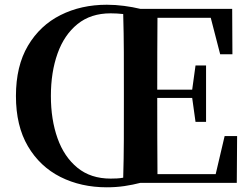

<svg xmlns="http://www.w3.org/2000/svg" viewBox="-20 -779 1072 818"><path d="M196.8 -370.1Q196.8 -269.5 225.1 -189.9Q253.4 -110.4 310.1 -64.2Q366.7 -18.1 451.2 -18.1Q465.3 -18.1 478.5 -18.8Q491.7 -19.5 504.9 -22Q507.3 -101.6 507.6 -182.6Q507.8 -263.7 507.8 -346.2V-394Q507.8 -475.6 507.6 -556.4Q507.3 -637.2 504.9 -719.2Q478 -722.2 451.2 -722.2Q366.7 -722.2 310.1 -676.3Q253.4 -630.4 225.1 -550.8Q196.8 -471.2 196.8 -370.1ZM937 -199.2H990.2L988.8 0H578.1Q546.4 8.3 510.3 13.7Q474.1 19 435.1 19Q325.2 19 237.5 -25.1Q149.9 -69.3 98.9 -156Q47.9 -242.7 47.9 -370.1Q47.9 -497.6 99.1 -584.2Q150.4 -670.9 238 -714.8Q325.7 -758.8 435.1 -758.8Q471.7 -758.8 508.8 -753.9Q545.9 -749 578.1 -741.2H969.2L970.2 -547.9H918L877.9 -703.1H650.9Q650.4 -628.9 650.1 -553Q649.9 -477.1 649.9 -397H798.8L813 -500H857.9V-259.8H813L798.8 -361.8H649.9V-358.9Q649.9 -273.4 650.1 -193.8Q650.4 -114.3 650.9 -37.1H898.9Z"/></svg>

Font: Source Han Serif TW
Style: Bold
Weight: 700
Designer: Ryoko NISHIZUKA Ë•øÂ°öÊ∂ºÂ≠ê (kana & ideographs); Frank Grie√ühammer (Latin, Greek & Cyrillic); Wenlong ZHANG Âº†ÊñáÈæô 
Foundry: Adobe
Version: Version 2.003;hotconv 1.1.1;makeotfexe 2.6.0